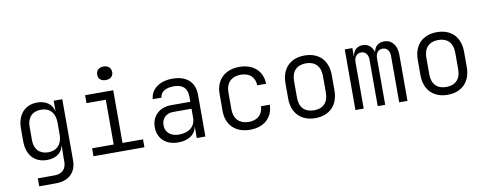

<svg xmlns="http://www.w3.org/2000/svg" viewBox="-74 -1155 4348 1715"><g transform="rotate(-10 2100.0 -297.0)"><path d="M164 180H316C432 180 502 114 502 4V-550H424V-455H423C410 -520 354 -560 275 -560C163 -560 93 -481 93 -357V-240C93 -115 163 -39 275 -39C354 -39 410 -77 423 -141H425L423 -45V4C423 69 383 108 317 108H164ZM298 -105C218 -105 172 -155 172 -236V-360C172 -441 218 -491 298 -491C376 -491 424 -440 424 -353V-243C424 -156 376 -105 298 -105Z M915 -651C957 -651 983 -674 983 -711C983 -750 957 -774 915 -774C873 -774 847 -750 847 -711C847 -674 873 -651 915 -651ZM688 0H1150V-72H964V-550H709V-478H884V-72H688Z M1456 10C1550 10 1613 -34 1624 -103H1625V0H1703V-377C1703 -493 1631 -560 1502 -560C1381 -560 1304 -497 1298 -410H1377C1380 -460 1428 -491 1502 -491C1583 -491 1624 -452 1624 -375V-329H1449C1344 -329 1272 -260 1272 -161C1272 -59 1342 10 1456 10ZM1476 -58C1399 -58 1352 -99 1352 -164C1352 -224 1394 -266 1456 -266H1624V-183C1624 -106 1566 -58 1476 -58Z M2108 10C2234 10 2316 -63 2319 -180H2239C2236 -105 2187 -61 2108 -61C2026 -61 1974 -111 1974 -197V-353C1974 -439 2026 -489 2108 -489C2187 -489 2236 -445 2239 -370H2319C2316 -487 2234 -560 2108 -560C1979 -560 1894 -481 1894 -353V-197C1894 -69 1978 10 2108 10Z M2700 9C2829 9 2910 -72 2910 -206V-344C2910 -479 2829 -559 2700 -559C2571 -559 2490 -479 2490 -344V-206C2490 -72 2572 9 2700 9ZM2700 -62C2618 -62 2569 -110 2569 -199V-351C2569 -440 2619 -488 2700 -488C2781 -488 2831 -440 2831 -351V-199C2831 -110 2782 -62 2700 -62Z M3064 0H3139V-421C3139 -469 3164 -498 3203 -498C3242 -498 3266 -468 3266 -421V0H3334V-421C3334 -469 3358 -498 3397 -498C3437 -498 3461 -468 3461 -421V0H3536V-421C3536 -504 3491 -560 3422 -560C3370 -560 3335 -530 3327 -480H3326C3313 -529 3277 -560 3228 -560C3177 -560 3141 -527 3135 -476H3133V-550H3064Z M3900 9C4029 9 4110 -72 4110 -206V-344C4110 -479 4029 -559 3900 -559C3771 -559 3690 -479 3690 -344V-206C3690 -72 3772 9 3900 9ZM3900 -62C3818 -62 3769 -110 3769 -199V-351C3769 -440 3819 -488 3900 -488C3981 -488 4031 -440 4031 -351V-199C4031 -110 3982 -62 3900 -62Z"/></g></svg>

Font: JetBrains Mono Light
Style: Regular
Weight: 336
Monospace: yes
Designer: Philipp Nurullin, Konstantin Bulenkov
Foundry: JetBrains
Version: Version 2.305